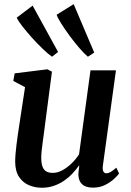

<svg xmlns="http://www.w3.org/2000/svg" viewBox="-20 -893 629 924"><path d="M181 10.5Q148 10.5 119.2 -1.8Q90.5 -14 72 -41.2Q53.5 -68.5 53 -114.5Q53 -131.5 54.8 -152.8Q56.5 -174 59.5 -197.5Q62.5 -221 65.8 -244.8Q69 -268.5 72.5 -289.5L100.5 -473.5L44 -503.5L50.5 -540L208 -559.5L230 -548L196 -288Q193.5 -267 190.5 -245.5Q187.5 -224 184.8 -203.5Q182 -183 180.2 -165.2Q178.5 -147.5 178.5 -134Q178.5 -106.5 184.8 -90.5Q191 -74.5 203.2 -67.8Q215.5 -61 234 -61Q257.5 -61 281 -74Q304.5 -87 325.2 -107.2Q346 -127.5 360.5 -150.5L415.5 -554.5H538L475 -95Q472.5 -76.5 477.5 -67.8Q482.5 -59 492 -59Q501 -59 511.8 -65Q522.5 -71 540 -86L553 -58Q547 -49 529.8 -32.8Q512.5 -16.5 486.5 -3.2Q460.5 10 427.5 10Q392.5 10 375.5 -6Q358.5 -22 357.5 -48.5Q357 -51.5 357.2 -56.8Q357.5 -62 358.2 -68.8Q359 -75.5 360 -82.5Q361 -89.5 361.5 -95.5L360 -96Q346 -76.5 328.2 -57.5Q310.5 -38.5 288.2 -23.2Q266 -8 239.2 1.2Q212.5 10.5 181 10.5ZM230.5 -620Q212 -632.5 185.8 -657.8Q159.5 -683 133.2 -712.2Q107 -741.5 87 -767.2Q67 -793 60.5 -808L137 -866L259.5 -643ZM403 -620Q385.5 -634.5 362 -661.8Q338.5 -689 315.2 -720.5Q292 -752 274.8 -779.5Q257.5 -807 252.5 -822L334.5 -873L433.5 -640Z"/></svg>

Font: Merriweather 36pt SemiBold
Style: Italic
Weight: 600
Italic angle: -7.8°
Version: Version 2.101